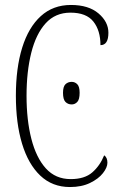

<svg xmlns="http://www.w3.org/2000/svg" viewBox="-20 -744 482 774"><path d="M262 10Q191 10 142.5 -36Q94 -82 69 -164.5Q44 -247 44 -358Q44 -470 69.5 -552Q95 -634 144.5 -679Q194 -724 266 -724Q337 -724 377 -690Q417 -656 417 -612Q417 -562 385 -562Q385 -621 356.5 -657Q328 -693 264 -693Q203 -693 164 -650Q125 -607 106 -531Q87 -455 87 -358Q87 -260 106.5 -184Q126 -108 165 -65Q204 -22 265 -22Q321 -22 352 -49Q383 -76 400 -118Q413 -109 413 -88Q413 -69 395 -46Q377 -23 343 -6.5Q309 10 262 10ZM269 -323Q254 -323 244 -333Q234 -343 234 -370Q234 -395 244 -404.5Q254 -414 269 -414Q282 -414 291.5 -404.5Q301 -395 301 -370Q301 -343 291.5 -333Q282 -323 269 -323Z"/></svg>

Font: Noto Serif ExtraCondensed ExtraLight
Style: Regular
Weight: 200
Width: 2
Designer: Monotype Design Team
Foundry: Monotype Imaging Inc.
Version: Version 2.015